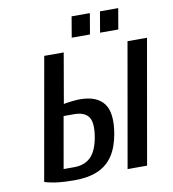

<svg xmlns="http://www.w3.org/2000/svg" viewBox="-95 -973 964 1067"><g transform="rotate(-10 386.5 -440.0)"><path d="M238 10Q186 10 146.5 5.5Q107 1 71 -10L193 -700H303L254 -418Q273 -422 301.5 -425Q330 -428 345 -428Q441 -428 481 -375Q521 -322 501 -205Q488 -131 456 -83.5Q424 -36 370.5 -13Q317 10 238 10ZM190 -62H250Q307 -62 342 -95Q377 -128 391 -205Q405 -288 381.5 -320Q358 -352 301 -352H241ZM540 0 663 -700H773L650 0ZM521 -773 541 -890H644L624 -773ZM361 -773 381 -890H484L464 -773Z"/></g></svg>

Font: Cuprum SemiBold
Style: Italic
Weight: 600
Italic angle: -10°
Version: Version 3.000